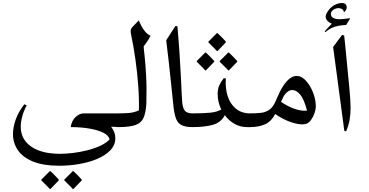

<svg xmlns="http://www.w3.org/2000/svg" viewBox="-20 -852 2474 1287"><path d="M159 -146Q138 -106 128.5 -69.5Q119 -33 119 -3Q119 82 189 130.5Q259 179 382 179Q421 179 467.5 173.5Q514 168 561 156.5Q608 145 648.5 127Q689 109 714 83Q710 57 674 38.5Q638 20 580.5 10Q523 0 454 0L457 -2H454Q462 -46 488 -69Q514 -92 542 -92H772Q794 -92 803.5 -77.5Q813 -63 813 -46Q813 -29 803.5 -15.5Q794 -2 772 -2H725Q738 14 745.5 33.5Q753 53 753 74Q753 121 719 156Q685 191 629.5 214Q574 237 508 248Q442 259 378 259Q272 259 203 231.5Q134 204 100.5 155.5Q67 107 67 46Q67 1 85 -50Q103 -101 143 -153ZM468 415Q467 413 456 402Q445 391 432 378Q419 365 411 357V352L468 295H472Q486 308 501 323Q516 338 528 352V357L472 415ZM314 415Q313 413 302 402Q291 391 278 378Q265 365 257 357V352L314 295H318Q332 308 347 323Q362 338 374 352V357L318 415Z M989 -612Q976 -586 964 -570Q952 -554 943 -541Q943 -530 949 -479Q955 -428 959.5 -345Q964 -262 961 -155Q957 -96 942 -62Q927 -28 888 -14Q849 0 772 0Q738 0 720.5 -14.5Q703 -29 703 -47Q703 -64 720.5 -78Q738 -92 772 -92Q807 -92 842 -94.5Q877 -97 911 -112Q913 -191 906.5 -279Q900 -367 887.5 -455.5Q875 -544 858 -624Q851 -652 865 -668Q879 -684 910 -715Q916 -702 926 -681.5Q936 -661 951.5 -642Q967 -623 989 -612Z M1272 0Q1225 0 1199 -12.5Q1173 -25 1161.5 -53Q1150 -81 1144 -128Q1141 -156 1136 -204Q1131 -252 1124.5 -313.5Q1118 -375 1110.5 -444Q1103 -513 1094 -582L1156 -678L1169 -676Q1178 -579 1183.5 -492.5Q1189 -406 1192.5 -336.5Q1196 -267 1198 -221Q1200 -175 1202 -159Q1208 -117 1224.5 -104.5Q1241 -92 1272 -92Q1292 -92 1302.5 -77.5Q1313 -63 1312 -46Q1312 -29 1302 -14.5Q1292 0 1272 0Z M1439 -222Q1439 -257 1450 -280Q1461 -303 1479 -327H1494Q1489 -263 1505.5 -209.5Q1522 -156 1560.5 -124Q1599 -92 1657 -92H1662Q1678 -92 1687 -79.5Q1696 -67 1696 -52V-42Q1696 -26 1687.5 -13Q1679 0 1662 0H1637Q1590 0 1551.5 -22Q1513 -44 1487 -80Q1461 -30 1405.5 -15Q1350 0 1272 0Q1237 0 1219.5 -14.5Q1202 -29 1202 -46Q1201 -63 1219 -77.5Q1237 -92 1272 -92Q1341 -92 1388 -96.5Q1435 -101 1463 -118Q1439 -168 1439 -222ZM1434 -510Q1433 -512 1422 -523Q1411 -534 1398 -547Q1385 -560 1377 -568V-573L1434 -630H1438Q1452 -617 1467 -602Q1482 -587 1494 -573V-568L1438 -510ZM1570 -438 1514 -380H1510Q1509 -382 1498 -393Q1487 -404 1474 -417Q1461 -430 1453 -438V-443L1510 -500H1514Q1528 -487 1543 -472Q1558 -457 1570 -443ZM1299 -438V-443L1356 -500H1360Q1374 -487 1389 -472Q1404 -457 1416 -443V-438L1360 -380H1356Q1355 -382 1344 -393Q1333 -404 1320 -417Q1307 -430 1299 -438Z M1655 0Q1621 0 1603.5 -14.5Q1586 -29 1586 -46Q1586 -63 1603.5 -77.5Q1621 -92 1655 -92Q1696 -92 1728.5 -95.5Q1761 -99 1786 -116.5Q1811 -134 1828 -175Q1840 -204 1853 -231Q1866 -258 1881 -280Q1923 -341 1966 -343Q2009 -345 2048 -289Q2070 -258 2083.5 -217.5Q2097 -177 2097 -136Q2096 -114 2087 -90Q2078 -66 2064.5 -47.5Q2051 -29 2035 -23Q2013 -15 1977.5 -21Q1942 -27 1901.5 -44.5Q1861 -62 1825 -88Q1797 -36 1755 -18Q1713 0 1655 0ZM1893 -223Q1885 -214 1878 -200Q1871 -186 1864 -169Q1910 -138 1954 -122.5Q1998 -107 2038 -110Q2029 -145 2018 -172.5Q2007 -200 1992 -218Q1969 -246 1943 -248.5Q1917 -251 1893 -223Z M2287 -614Q2289 -594 2292.5 -563Q2296 -532 2300 -487Q2313 -354 2321.5 -264.5Q2330 -175 2330 -131Q2330 -86 2323.5 -49Q2317 -12 2300 29L2288 25L2213 -537L2273 -618ZM2285 -772Q2282 -789 2265.5 -794.5Q2249 -800 2232 -795Q2219 -791 2208.5 -781.5Q2198 -772 2198 -757Q2198 -741 2213.5 -732Q2229 -723 2257 -723Q2268 -723 2286 -725Q2304 -727 2325 -730L2326 -727L2301 -685Q2270 -683 2246.5 -678.5Q2223 -674 2203 -664.5Q2183 -655 2160 -636L2157 -640Q2161 -648 2171 -658.5Q2181 -669 2191 -679Q2201 -689 2204 -693Q2170 -708 2164 -731Q2158 -754 2186 -788Q2207 -813 2234.5 -824Q2262 -835 2283 -830.5Q2304 -826 2304 -802Q2304 -787 2289 -772Z"/></svg>

Font: Bona Nova SC
Style: Regular
Weight: 400
Designer: Mateusz Machalski
Foundry: Capitalics
Version: Version 4.001; ttfautohint (v1.8.4.7-5d5b)